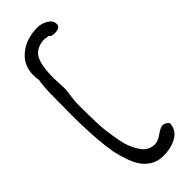

<svg xmlns="http://www.w3.org/2000/svg" viewBox="-258 -790 832 832"><g transform="rotate(-45 158.5 -374.0)"><path d="M85.9 -487.8 77.1 -418V-394Q77.1 -277.8 82.3 -240.2Q87.4 -202.6 92.8 -172.9Q98.1 -143.1 106.7 -122.1Q115.2 -101.1 127 -82.5Q150.4 -45.4 191.9 -45.4Q209 -45.4 234.4 -63.2Q259.8 -81.1 272.9 -81.1Q286.1 -81.1 301.3 -65.9Q301.3 -15.6 244.1 5.9Q215.8 16.1 182.6 16.1Q149.4 16.1 126 2.7Q102.5 -10.7 86.9 -32Q71.3 -53.2 59.6 -86.4Q47.9 -119.6 41 -152.3Q35.2 -185.5 31.2 -228.5Q25.4 -300.8 24.9 -386.7L25.9 -506.3Q25.9 -563.5 32.7 -598.6Q29.8 -614.7 29.8 -629.9Q29.8 -691.4 75.7 -727.8Q121.6 -764.2 189 -764.2Q212.9 -764.2 235.8 -750.7Q258.8 -737.3 258.8 -715.3Q258.8 -704.6 250.5 -698.7Q242.2 -692.9 222.4 -692.9Q202.6 -692.9 195.3 -705.1V-704.6H181.6V-707Q123.5 -707 102.5 -670.9Q83 -637.7 83 -556.6Z"/></g></svg>

Font: Amatic
Style: Bold
Weight: 700
Width: 3
Version: Version 2.000; ttfautohint (v0.92-dirty) -l 8 -r 50 -G 50 -x